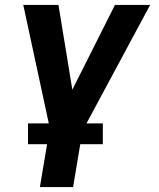

<svg xmlns="http://www.w3.org/2000/svg" viewBox="-20 -540 640 775"><path d="M141 215 181 -23 74 -520H216L272 -178L444 -520H586L313 -12L275 215ZM395 42H93V-42H395Z"/></svg>

Font: Iosevka XBd Ex Obl
Style: Regular
Weight: 800
Width: 7
Italic angle: -9°
Monospace: yes
Designer: Belleve Invis
Foundry: Belleve Invis
Version: Version 32.5.0; ttfautohint (v1.8.4)